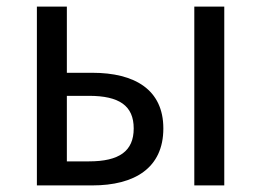

<svg xmlns="http://www.w3.org/2000/svg" viewBox="-20 -563 793 583"><path d="M92 0H260C389 0 476 -53 476 -173C476 -291 389 -342 260 -342H183V-543H92ZM183 -73V-272H250C342 -272 386 -242 386 -173C386 -104 342 -73 250 -73ZM570 0H661V-543H570Z"/></svg>

Font: Noto Sans Mono CJK SC Regular
Style: Regular
Weight: 400
Designer: Ryoko NISHIZUKA (kana & ideographs); Paul D. Hunt (Latin, Greek & Cyrillic); Wenlong ZHANG (bopomofo); Sandoll Communica
Foundry: Adobe Systems Incorporated
Version: Version 1.005;PS 1.005;hotconv 1.0.96;makeotf.lib2.5.65012